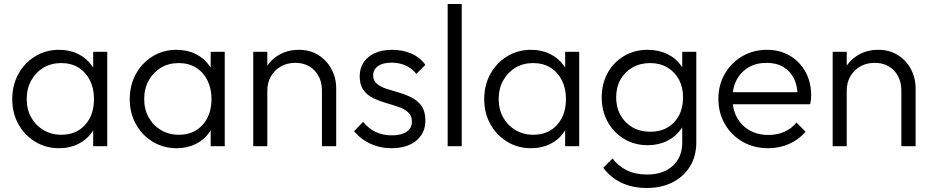

<svg xmlns="http://www.w3.org/2000/svg" viewBox="-20 -728 4639 956"><path d="M275 10Q208 10 155 -22.5Q102 -55 71.5 -110Q41 -165 41 -234Q41 -304 71.5 -359.5Q102 -415 155 -447.5Q208 -480 274 -480Q328 -480 370.5 -458.5Q413 -437 439.5 -398.5Q466 -360 472 -309V-162Q466 -111 439.5 -72Q413 -33 370.5 -11.5Q328 10 275 10ZM286 -57Q359 -57 403.5 -106Q448 -155 448 -235Q448 -288 427.5 -328.5Q407 -369 370.5 -391.5Q334 -414 285 -414Q235 -414 196.5 -391Q158 -368 135.5 -327.5Q113 -287 113 -235Q113 -183 135.5 -143Q158 -103 197 -80Q236 -57 286 -57ZM444 0V-126L458 -242L444 -355V-470H514V0Z M860 10Q793 10 740 -22.5Q687 -55 656.5 -110Q626 -165 626 -234Q626 -304 656.5 -359.5Q687 -415 740 -447.5Q793 -480 859 -480Q913 -480 955.5 -458.5Q998 -437 1024.5 -398.5Q1051 -360 1057 -309V-162Q1051 -111 1024.5 -72Q998 -33 955.5 -11.5Q913 10 860 10ZM871 -57Q944 -57 988.5 -106Q1033 -155 1033 -235Q1033 -288 1012.5 -328.5Q992 -369 955.5 -391.5Q919 -414 870 -414Q820 -414 781.5 -391Q743 -368 720.5 -327.5Q698 -287 698 -235Q698 -183 720.5 -143Q743 -103 782 -80Q821 -57 871 -57ZM1029 0V-126L1043 -242L1029 -355V-470H1099V0Z M1583 0V-276Q1583 -338 1546.5 -376.5Q1510 -415 1450 -415Q1409 -415 1378 -397Q1347 -379 1329 -348Q1311 -317 1311 -277L1279 -295Q1279 -348 1304 -390Q1329 -432 1371.5 -456Q1414 -480 1469 -480Q1523 -480 1565 -454Q1607 -428 1630.5 -384Q1654 -340 1654 -288V0ZM1241 0V-470H1311V0Z M1929 10Q1891 10 1856 -0.5Q1821 -11 1792.5 -30Q1764 -49 1743 -75L1788 -121Q1816 -87 1851.5 -70.5Q1887 -54 1931 -54Q1978 -54 2004.5 -72Q2031 -90 2031 -122Q2031 -152 2012 -169Q1993 -186 1963.5 -196Q1934 -206 1901 -215.5Q1868 -225 1838 -239.5Q1808 -254 1789.5 -280Q1771 -306 1771 -348Q1771 -388 1790.5 -417.5Q1810 -447 1846.5 -463.5Q1883 -480 1933 -480Q1986 -480 2029 -461Q2072 -442 2098 -405L2053 -360Q2032 -387 2000.5 -401.5Q1969 -416 1930 -416Q1885 -416 1861.5 -398.5Q1838 -381 1838 -353Q1838 -326 1857 -310.5Q1876 -295 1905.5 -285.5Q1935 -276 1968 -266.5Q2001 -257 2031 -241.5Q2061 -226 2079.5 -199.5Q2098 -173 2098 -128Q2098 -65 2052.5 -27.5Q2007 10 1929 10Z M2209 0V-708H2279V0Z M2625 10Q2558 10 2505 -22.5Q2452 -55 2421.5 -110Q2391 -165 2391 -234Q2391 -304 2421.5 -359.5Q2452 -415 2505 -447.5Q2558 -480 2624 -480Q2678 -480 2720.5 -458.5Q2763 -437 2789.5 -398.5Q2816 -360 2822 -309V-162Q2816 -111 2789.5 -72Q2763 -33 2720.5 -11.5Q2678 10 2625 10ZM2636 -57Q2709 -57 2753.5 -106Q2798 -155 2798 -235Q2798 -288 2777.5 -328.5Q2757 -369 2720.5 -391.5Q2684 -414 2635 -414Q2585 -414 2546.5 -391Q2508 -368 2485.5 -327.5Q2463 -287 2463 -235Q2463 -183 2485.5 -143Q2508 -103 2547 -80Q2586 -57 2636 -57ZM2794 0V-126L2808 -242L2794 -355V-470H2864V0Z M3200 208Q3129 208 3073.5 181.5Q3018 155 2984 107L3030 61Q3058 99 3101 120Q3144 141 3202 141Q3282 141 3329.5 98Q3377 55 3377 -19V-136L3391 -243L3377 -349V-470H3447V-19Q3447 49 3416 100Q3385 151 3329.5 179.5Q3274 208 3200 208ZM3205 -5Q3140 -5 3088 -36Q3036 -67 3006 -121Q2976 -175 2976 -243Q2976 -311 3005.5 -364.5Q3035 -418 3087 -449Q3139 -480 3204 -480Q3259 -480 3302.5 -459Q3346 -438 3372.5 -399.5Q3399 -361 3405 -309V-176Q3399 -125 3372 -86.5Q3345 -48 3302 -26.5Q3259 -5 3205 -5ZM3218 -72Q3267 -72 3303.5 -93Q3340 -114 3360.5 -152.5Q3381 -191 3381 -243Q3381 -294 3360.5 -332Q3340 -370 3303 -392Q3266 -414 3217 -414Q3168 -414 3129.5 -392Q3091 -370 3069.5 -332Q3048 -294 3048 -243Q3048 -193 3070 -154Q3092 -115 3130 -93.5Q3168 -72 3218 -72Z M3805 10Q3734 10 3678 -22Q3622 -54 3589.5 -110Q3557 -166 3557 -236Q3557 -305 3589 -360.5Q3621 -416 3676 -448Q3731 -480 3799 -480Q3863 -480 3912.5 -451Q3962 -422 3990.5 -370.5Q4019 -319 4019 -252Q4019 -244 4018 -233.5Q4017 -223 4014 -209H3607V-269H3976L3951 -247Q3952 -299 3933.5 -336.5Q3915 -374 3880.5 -394.5Q3846 -415 3797 -415Q3746 -415 3708 -393Q3670 -371 3648.5 -331.5Q3627 -292 3627 -238Q3627 -184 3649.5 -143Q3672 -102 3712.5 -79Q3753 -56 3806 -56Q3849 -56 3885 -71.5Q3921 -87 3946 -118L3991 -72Q3958 -33 3909.5 -11.5Q3861 10 3805 10Z M4468 0V-276Q4468 -338 4431.5 -376.5Q4395 -415 4335 -415Q4294 -415 4263 -397Q4232 -379 4214 -348Q4196 -317 4196 -277L4164 -295Q4164 -348 4189 -390Q4214 -432 4256.5 -456Q4299 -480 4354 -480Q4408 -480 4450 -454Q4492 -428 4515.5 -384Q4539 -340 4539 -288V0ZM4126 0V-470H4196V0Z"/></svg>

Font: Outfit Thin Light
Style: Regular
Weight: 300
Version: Version 1.100;gftools[0.9.27]